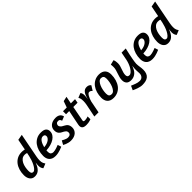

<svg xmlns="http://www.w3.org/2000/svg" viewBox="238 -2067 3630 3630"><g transform="rotate(-45 2053.5 -251.5)"><path d="M448 -238Q443 -210 440.5 -186.5Q438 -163 438 -144Q438 -95 450.5 -68.5Q463 -42 474 -26L384 10Q369 -7 359.5 -32Q350 -57 350 -89Q350 -102 352 -122.5Q354 -143 357 -169L340 -129Q323 -90 303 -63.5Q283 -37 260.5 -21Q238 -5 213.5 1.5Q189 8 163 8Q127 8 102 -6Q77 -20 61 -43.5Q45 -67 37.5 -96.5Q30 -126 30 -157Q30 -228 48.5 -290Q67 -352 103 -398.5Q139 -445 191 -471.5Q243 -498 311 -498Q324 -498 342.5 -496.5Q361 -495 387 -489L429 -705L542 -725ZM356 -342 370 -411Q358 -417 342.5 -419Q327 -421 313 -421Q268 -421 236.5 -395.5Q205 -370 185.5 -330.5Q166 -291 157.5 -243.5Q149 -196 149 -153Q149 -109 161.5 -91.5Q174 -74 200 -74Q225 -74 250 -102Q275 -130 296 -170.5Q317 -211 332.5 -257.5Q348 -304 356 -342Z M825 -502Q903 -502 936 -473Q969 -444 969 -394Q969 -350 946.5 -314Q924 -278 883.5 -251Q843 -224 787 -207.5Q731 -191 664 -188Q663 -179 663 -170Q663 -161 663 -153Q663 -106 683 -88Q703 -70 736 -70Q756 -70 781.5 -76Q807 -82 831 -90Q858 -99 888 -111L911 -39Q881 -25 848 -14Q820 -4 784.5 3.5Q749 11 713 11Q666 11 634 -3Q602 -17 582.5 -40.5Q563 -64 554.5 -94Q546 -124 546 -156Q546 -227 564.5 -290Q583 -353 618.5 -400Q654 -447 706 -474.5Q758 -502 825 -502ZM676 -260Q721 -263 754.5 -274.5Q788 -286 810.5 -303Q833 -320 844.5 -339Q856 -358 856 -376Q856 -399 843.5 -412Q831 -425 802 -425Q779 -425 759 -411.5Q739 -398 723.5 -375Q708 -352 696 -322Q684 -292 676 -260Z M1221 -502Q1252 -502 1275 -494.5Q1298 -487 1314 -474Q1330 -461 1339.5 -443.5Q1349 -426 1353 -407L1270 -374Q1266 -383 1263 -392.5Q1260 -402 1254 -409.5Q1248 -417 1238.5 -421.5Q1229 -426 1213 -426Q1179 -426 1164.5 -407Q1150 -388 1150 -368Q1150 -354 1155.5 -343Q1161 -332 1169 -323Q1177 -314 1186.5 -307Q1196 -300 1204 -296L1233 -280Q1249 -271 1264.5 -260.5Q1280 -250 1291 -235Q1302 -220 1309 -198.5Q1316 -177 1316 -146Q1316 -114 1303.5 -85.5Q1291 -57 1267 -35.5Q1243 -14 1207 -1.5Q1171 11 1123 11Q1091 11 1061.5 3.5Q1032 -4 1009 -13Q983 -24 959 -37L1003 -116Q1024 -103 1046 -93Q1064 -84 1085.5 -77Q1107 -70 1126 -70Q1164 -70 1182.5 -87Q1201 -104 1201 -127Q1201 -161 1182.5 -178.5Q1164 -196 1140 -209L1115 -222Q1103 -228 1089 -237Q1075 -246 1062.5 -260.5Q1050 -275 1042 -297Q1034 -319 1034 -351Q1034 -383 1046 -410.5Q1058 -438 1081.5 -458.5Q1105 -479 1140 -490.5Q1175 -502 1221 -502Z M1409 -490H1509L1553 -615L1648 -636L1619 -490H1731L1717 -409H1603L1547 -114Q1546 -109 1545.5 -105.5Q1545 -102 1545 -99Q1545 -85 1553 -79.5Q1561 -74 1583 -74Q1597 -74 1611.5 -76.5Q1626 -79 1639 -82Q1654 -86 1668 -91V-16Q1651 -9 1631 -4Q1614 1 1590.5 4.5Q1567 8 1541 8Q1481 8 1455.5 -13.5Q1430 -35 1430 -76Q1430 -89 1433 -104L1494 -409H1409Z M2077 -365Q2064 -379 2050 -388Q2036 -397 2013 -397Q1999 -397 1985.5 -384Q1972 -371 1959.5 -349.5Q1947 -328 1936 -300.5Q1925 -273 1917 -245L1869 0H1757L1808 -252Q1814 -281 1816.5 -306Q1819 -331 1819 -351Q1819 -406 1809 -431Q1799 -456 1794 -464L1885 -500Q1896 -486 1903.5 -466Q1911 -446 1911 -415Q1911 -394 1907.5 -368.5Q1904 -343 1902 -320Q1923 -411 1957 -455Q1991 -499 2047 -499Q2081 -499 2102 -487.5Q2123 -476 2135 -458Z M2546 -335Q2546 -263 2527.5 -200Q2509 -137 2474 -90Q2439 -43 2386.5 -16Q2334 11 2267 11Q2220 11 2188 -3Q2156 -17 2136.5 -40.5Q2117 -64 2108.5 -94Q2100 -124 2100 -156Q2100 -227 2118.5 -290Q2137 -353 2172.5 -400Q2208 -447 2260 -474.5Q2312 -502 2379 -502Q2427 -502 2459 -488Q2491 -474 2510.5 -450.5Q2530 -427 2538 -397Q2546 -367 2546 -335ZM2219 -149Q2219 -102 2238 -84Q2257 -66 2290 -66Q2323 -66 2348.5 -93.5Q2374 -121 2391.5 -162.5Q2409 -204 2418 -252.5Q2427 -301 2427 -342Q2427 -389 2408 -407Q2389 -425 2356 -425Q2323 -425 2297.5 -397.5Q2272 -370 2254.5 -328.5Q2237 -287 2228 -239Q2219 -191 2219 -149Z M3022 -146Q3022 -121 3024.5 -99.5Q3027 -78 3030 -57.5Q3033 -37 3035.5 -16.5Q3038 4 3038 27Q3038 82 3023 119.5Q3008 157 2980.5 179.5Q2953 202 2913.5 212Q2874 222 2826 222Q2797 222 2768 215.5Q2739 209 2712 200Q2685 191 2661.5 180.5Q2638 170 2621 162L2660 78Q2679 86 2701 95.5Q2723 105 2746 113Q2769 121 2793 126.5Q2817 132 2840 132Q2887 132 2913 102Q2939 72 2939 29Q2939 20 2938.5 9.5Q2938 -1 2937 -14.5Q2936 -28 2935.5 -46Q2935 -64 2935 -90Q2935 -108 2938 -131Q2941 -154 2943 -171L2924 -129Q2895 -60 2846.5 -26Q2798 8 2738 8Q2672 8 2641.5 -25Q2611 -58 2611 -114Q2611 -153 2621 -190Q2631 -227 2643.5 -262.5Q2656 -298 2666 -333Q2676 -368 2676 -403Q2676 -423 2674.5 -442.5Q2673 -462 2671 -473L2766 -497Q2777 -475 2781 -447.5Q2785 -420 2785 -396Q2785 -361 2775.5 -329Q2766 -297 2755 -265.5Q2744 -234 2734.5 -203Q2725 -172 2725 -139Q2725 -115 2736.5 -98.5Q2748 -82 2779 -82Q2806 -82 2832 -105.5Q2858 -129 2880.5 -165.5Q2903 -202 2919.5 -246Q2936 -290 2944 -331L2975 -490H3087Q3087 -492 3082.5 -472Q3078 -452 3070.5 -419Q3063 -386 3054.5 -346Q3046 -306 3039 -267Q3032 -228 3027 -195.5Q3022 -163 3022 -146Z M3416 -502Q3494 -502 3527 -473Q3560 -444 3560 -394Q3560 -350 3537.5 -314Q3515 -278 3474.5 -251Q3434 -224 3378 -207.5Q3322 -191 3255 -188Q3254 -179 3254 -170Q3254 -161 3254 -153Q3254 -106 3274 -88Q3294 -70 3327 -70Q3347 -70 3372.5 -76Q3398 -82 3422 -90Q3449 -99 3479 -111L3502 -39Q3472 -25 3439 -14Q3411 -4 3375.5 3.5Q3340 11 3304 11Q3257 11 3225 -3Q3193 -17 3173.5 -40.5Q3154 -64 3145.5 -94Q3137 -124 3137 -156Q3137 -227 3155.5 -290Q3174 -353 3209.5 -400Q3245 -447 3297 -474.5Q3349 -502 3416 -502ZM3267 -260Q3312 -263 3345.5 -274.5Q3379 -286 3401.5 -303Q3424 -320 3435.5 -339Q3447 -358 3447 -376Q3447 -399 3434.5 -412Q3422 -425 3393 -425Q3370 -425 3350 -411.5Q3330 -398 3314.5 -375Q3299 -352 3287 -322Q3275 -292 3267 -260Z M4013 -238Q4008 -210 4005.5 -186.5Q4003 -163 4003 -144Q4003 -95 4015.5 -68.5Q4028 -42 4039 -26L3949 10Q3934 -7 3924.5 -32Q3915 -57 3915 -89Q3915 -102 3917 -122.5Q3919 -143 3922 -169L3905 -129Q3888 -90 3868 -63.5Q3848 -37 3825.5 -21Q3803 -5 3778.5 1.5Q3754 8 3728 8Q3692 8 3667 -6Q3642 -20 3626 -43.5Q3610 -67 3602.5 -96.5Q3595 -126 3595 -157Q3595 -228 3613.5 -290Q3632 -352 3668 -398.5Q3704 -445 3756 -471.5Q3808 -498 3876 -498Q3889 -498 3907.5 -496.5Q3926 -495 3952 -489L3994 -705L4107 -725ZM3921 -342 3935 -411Q3923 -417 3907.5 -419Q3892 -421 3878 -421Q3833 -421 3801.5 -395.5Q3770 -370 3750.5 -330.5Q3731 -291 3722.5 -243.5Q3714 -196 3714 -153Q3714 -109 3726.5 -91.5Q3739 -74 3765 -74Q3790 -74 3815 -102Q3840 -130 3861 -170.5Q3882 -211 3897.5 -257.5Q3913 -304 3921 -342Z"/></g></svg>

Font: Amaranth
Style: Italic
Weight: 400
Designer: Gesine Todt
Foundry: Gesine Todt
Version: Version 1.001